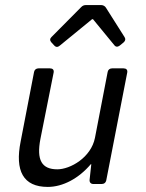

<svg xmlns="http://www.w3.org/2000/svg" viewBox="-20 -735 584 767"><path d="M347.7 -658.2H351.6L436.5 -554.7C442.4 -546.9 450.2 -546.9 458 -552.7L473.6 -565.4C481.4 -572.3 482.4 -579.1 477.5 -586.9L403.3 -704.1C399.4 -710.9 391.6 -714.8 383.8 -714.8H324.2C316.4 -714.8 310.5 -712.9 304.7 -707L185.5 -586.9C178.7 -580.1 178.7 -573.2 185.5 -565.4L196.3 -553.7C203.1 -545.9 210.9 -545.9 218.8 -552.7ZM410.2 -448.2 359.4 -184.6C343.8 -105.5 260.7 -58.6 209 -58.6C146.5 -58.6 125 -95.7 141.6 -180.7L194.3 -445.3C196.3 -456.1 190.4 -461.9 179.7 -461.9H133.8C125 -461.9 118.2 -457 116.2 -448.2L62.5 -169.9C39.1 -52.7 72.3 11.7 170.9 11.7C230.5 11.7 293.9 -21.5 342.8 -79.1H344.7L337.9 -16.6C336.9 -6.8 342.8 0 352.5 0H386.7C395.5 0 402.3 -4.9 404.3 -13.7L488.3 -445.3C490.2 -456.1 484.4 -461.9 473.6 -461.9H427.7C418.9 -461.9 412.1 -457 410.2 -448.2Z"/></svg>

Font: Ed Sans Neue
Style: Italic
Weight: 400
Italic angle: -11°
Designer: Stephen Hutchings
Version: Version 1.004;PS 001.004;hotconv 1.0.88;makeotf.lib2.5.64775